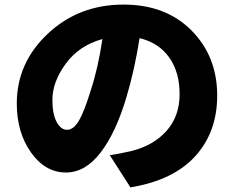

<svg xmlns="http://www.w3.org/2000/svg" viewBox="-20 -773 1040 843"><path d="M378.9 -377.9Q410.2 -471.7 429.7 -601.6Q327.1 -573.2 268.6 -493.2Q210 -413.1 210 -334Q210 -272.5 228.5 -237.8Q247.1 -203.1 274.4 -203.1Q303.7 -203.1 327.6 -245.1Q351.6 -287.1 378.9 -377.9ZM552.7 49.8 461.9 -91.8Q500 -96.7 558.6 -110.4Q655.3 -134.8 711.9 -199.2Q768.6 -263.7 768.6 -359.4Q768.6 -456.1 723.1 -520.5Q677.7 -585 592.8 -605.5Q570.3 -462.9 535.2 -346.7Q489.3 -191.4 421.9 -103.5Q354.5 -15.6 269.5 -15.6Q178.7 -15.6 116.2 -103.5Q53.7 -191.4 53.7 -318.4Q53.7 -497.1 189.9 -625Q326.2 -752.9 522.5 -752.9Q708 -752.9 820.8 -639.2Q933.6 -525.4 933.6 -353.5Q933.6 -193.4 837.4 -87.4Q741.2 18.6 552.7 49.8Z"/></svg>

Font: Gen Shin Gothic Monospace Heavy
Style: Bold
Weight: 800
Designer: [Source Han Sans]
Ryoko NISHIZUKA  (kana & ideographs); Paul D. Hunt (Latin, Greek & Cyrillic); Wenlong ZHANG  (bopomofo
Version: Version 1.002.20150607